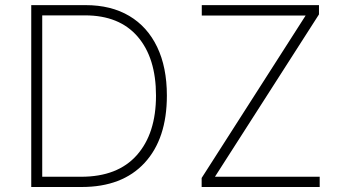

<svg xmlns="http://www.w3.org/2000/svg" viewBox="-20 -748 1368 768"><path d="M306.6 0H105V-727.5H322.3Q424.3 -727.5 497.1 -684.3Q569.8 -641.1 608.6 -560.1Q647.5 -479 647.5 -365.7Q647.5 -192.9 558.3 -96.4Q469.2 0 306.6 0ZM148.9 -41H304.7Q450.7 -41 527.3 -127.4Q604 -213.9 604 -365.7Q604 -516.1 530.8 -601.3Q457.5 -686.5 320.3 -686.5H148.9ZM786.6 0V-36.1L1202.6 -686H787.1V-727.5H1255.9V-690.4L839.8 -41H1258.8V0Z"/></svg>

Font: Inter Extra Light
Style: Regular
Weight: 200
Designer: Rasmus Andersson
Foundry: rsms
Version: Version 4.000;git-3c8e0fc